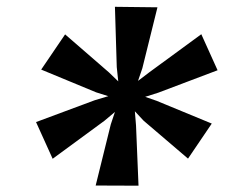

<svg xmlns="http://www.w3.org/2000/svg" viewBox="-20 -868 678 578"><path d="M88.5 -500.5 264.5 -566 306 -578.5 269.5 -590 104 -658.5 176 -764.5 308 -650 336 -623 331.5 -666 326 -847.5 454 -846 408.5 -662.5 395.5 -624.5 429 -650 586 -765 635 -656.5 456.5 -589 417 -576.5 451.5 -564.5 617.5 -496 546 -390.5 412.5 -504.5 386 -533 389.5 -490 397 -309 268 -309.5 313.5 -493.5 326 -531 294.5 -504.5 138.5 -390Z"/></svg>

Font: Merriweather 48pt ExtraBold
Style: Italic
Weight: 800
Italic angle: -7.8°
Version: Version 2.101